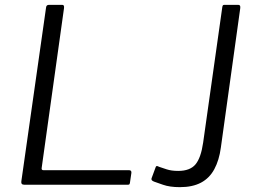

<svg xmlns="http://www.w3.org/2000/svg" viewBox="-20 -762 1046 792"><path d="M170 -731Q171 -742 182 -742H237Q246 -742 244 -728L152 -70Q150 -60 159 -60H512Q523 -60 522 -49L516 -8Q515 -3 513.5 -1.5Q512 0 507 0H80Q66 0 68 -14L170 -731ZM891 -153Q884 -101 864 -64Q844 -27 809 -8.5Q774 10 722 10Q680 10 652 0Q624 -10 615 -13Q608 -16 606 -19Q604 -22 605 -26L622 -72Q623 -76 626 -77Q629 -78 636 -74Q648 -70 667.5 -63.5Q687 -57 715 -57Q764 -57 786.5 -84Q809 -111 818 -174L897 -733Q898 -739 900 -740.5Q902 -742 906 -742H963Q973 -742 971 -728L891 -153Z"/></svg>

Font: Libre Franklin Thin Light
Style: Italic
Weight: 300
Italic angle: -8°
Version: Version 3.000